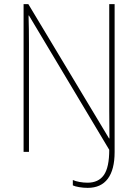

<svg xmlns="http://www.w3.org/2000/svg" viewBox="-20 -734 668 928"><path d="M404 174Q383 174 362.5 170.5Q342 167 332 162V136Q345 142 364.5 145.5Q384 149 403 149Q456 149 482 112Q508 75 508 -10L120 -659H118Q119 -624 119.5 -593Q120 -562 120 -521V0H94V-714H117L507 -65H509Q508 -138 508 -199V-714H534V1Q534 86 501 130Q468 174 404 174Z"/></svg>

Font: Noto Sans Thai SemCond Thin
Style: Regular
Weight: 100
Width: 4
Designer: Monotype Design Team
Foundry: Monotype Imaging Inc.
Version: Version 2.002; ttfautohint (v1.8.4.7-5d5b)